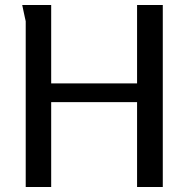

<svg xmlns="http://www.w3.org/2000/svg" viewBox="-20 -749 754 769"><path d="M529 -340H185V0H83V-664Q83 -665 79.5 -679.5Q76 -694 73 -710Q70 -726 69 -729H185V-415H529V-729H632V0H529Z"/></svg>

Font: Rosario Light Medium
Style: Regular
Weight: 500
Version: Version 1.101; ttfautohint (v1.8.1.43-b0c9)